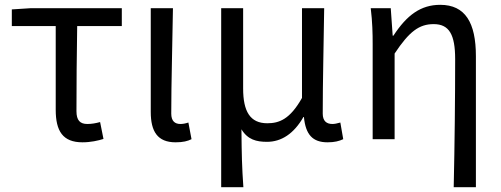

<svg xmlns="http://www.w3.org/2000/svg" viewBox="-20 -577 2077 796"><path d="M322 13C356 13 387 6 409 -1L395 -71C377 -66 360 -63 342 -63C312 -63 297 -78 297 -116C297 -226 298 -346 300 -469H485V-543H107L29 -538V-469H211V-122C211 -34 240 13 322 13Z M708 13C739 13 758 8 774 0L761 -69C749 -65 738 -63 728 -63C705 -63 690 -75 690 -106C690 -237 695 -396 697 -543H605V-113C605 -32 633 13 708 13Z M897 199H989C983 114 982 66 981 -41C1007 2 1043 11 1087 11C1146 11 1198 -22 1238 -92H1240C1247 -19 1276 13 1338 13C1367 13 1386 8 1403 0L1391 -69C1377 -65 1367 -63 1358 -63C1334 -63 1318 -75 1318 -106C1318 -237 1322 -396 1324 -543H1232V-171C1182 -82 1137 -66 1088 -66C1017 -66 988 -115 988 -210V-543H897Z M1861 199H1953V-344C1953 -483 1909 -557 1805 -557C1725 -557 1667 -515 1611 -429H1608L1600 -543H1517C1524 -486 1525 -438 1525 -394V0H1616V-355C1677 -447 1718 -477 1778 -477C1842 -477 1867 -434 1867 -332C1867 -175 1865 22 1861 199Z"/></svg>

Font: DAIFUKU Sans JP
Style: Regular
Weight: 400
Designer: Original font ‘Source Han Sans JP’ : Ryoko NISHIZUKA  (kana, bopomofo & ideographs); Paul D. Hunt (Latin, Greek & Cyrill
Foundry: Daifuku
Version: Version 1.001